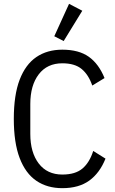

<svg xmlns="http://www.w3.org/2000/svg" viewBox="-20 -969 601 1001"><path d="M305 12Q226 12 169.5 -26.5Q113 -65 82.5 -145Q52 -225 52 -349Q52 -474 82.5 -553.5Q113 -633 169.5 -671.5Q226 -710 305 -710Q391 -710 443 -673Q495 -636 525 -562L461 -523Q442 -579 406 -609Q370 -639 305 -639Q226 -639 182 -581.5Q138 -524 138 -427V-271Q138 -174 182 -116.5Q226 -59 305 -59Q373 -59 410 -90.5Q447 -122 466 -182L530 -142Q500 -67 445.5 -27.5Q391 12 305 12ZM409 -913 312 -755 263 -780 340 -949Z"/></svg>

Font: IBM Plex Sans Condensed
Style: Regular
Weight: 400
Width: 3
Designer: Mike Abbink, Paul van der Laan, Pieter van Rosmalen
Foundry: Bold Monday
Version: Version 3.201